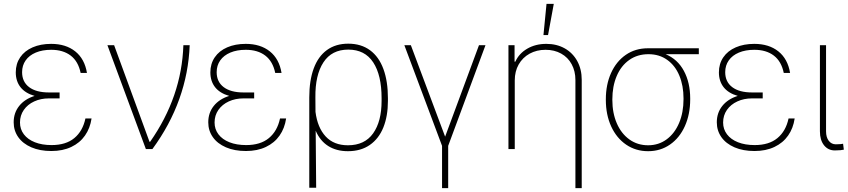

<svg xmlns="http://www.w3.org/2000/svg" viewBox="-20 -761 4327 980"><path d="M156.7 -271.5Q108.9 -285.2 84.7 -315.9Q60.5 -346.7 60.5 -391.6Q60.5 -435.5 83 -468.5Q105.5 -501.5 146.5 -519.3Q187.5 -537.1 241.2 -537.1Q315.9 -537.1 364 -498.8Q412.1 -460.4 423.8 -388.7H391.6Q379.4 -447.8 340.8 -477.3Q302.2 -506.8 241.2 -506.8Q196.3 -506.8 162.6 -492.7Q128.9 -478.5 110.8 -452.6Q92.8 -426.8 92.8 -392.6Q92.8 -343.3 128.7 -316.2Q164.6 -289.1 229.5 -289.1H284.2V-258.8H229.5Q188.5 -258.8 154.8 -243.4Q121.1 -228 101.6 -200Q82 -171.9 82 -135.7Q82 -101.6 101.8 -75.4Q121.6 -49.3 158 -34.9Q194.3 -20.5 243.2 -20.5Q316.4 -20.5 359.4 -56.2Q402.3 -91.8 416 -156.2H447.3Q439.9 -106.4 413.8 -69.1Q387.7 -31.7 344 -11Q300.3 9.8 242.2 9.8Q183.6 9.8 140.1 -9Q96.7 -27.8 73.2 -61Q49.8 -94.2 49.8 -136.7Q49.8 -185.1 77.9 -220.2Q106 -255.4 156.7 -271.5Z M528.3 -530.3H562.5L743.2 -37.1H746.1Q907.2 -267.1 916 -530.3H948.2Q942.9 -389.2 895.3 -255.9Q847.7 -122.6 757.8 0H724.6Z M1149.9 -271.5Q1102.1 -285.2 1077.9 -315.9Q1053.7 -346.7 1053.7 -391.6Q1053.7 -435.5 1076.2 -468.5Q1098.6 -501.5 1139.6 -519.3Q1180.7 -537.1 1234.4 -537.1Q1309.1 -537.1 1357.2 -498.8Q1405.3 -460.4 1417 -388.7H1384.8Q1372.6 -447.8 1334 -477.3Q1295.4 -506.8 1234.4 -506.8Q1189.5 -506.8 1155.8 -492.7Q1122.1 -478.5 1104 -452.6Q1085.9 -426.8 1085.9 -392.6Q1085.9 -343.3 1121.8 -316.2Q1157.7 -289.1 1222.7 -289.1H1277.3V-258.8H1222.7Q1181.6 -258.8 1147.9 -243.4Q1114.3 -228 1094.7 -200Q1075.2 -171.9 1075.2 -135.7Q1075.2 -101.6 1095 -75.4Q1114.7 -49.3 1151.1 -34.9Q1187.5 -20.5 1236.3 -20.5Q1309.6 -20.5 1352.5 -56.2Q1395.5 -91.8 1409.2 -156.2H1440.4Q1433.1 -106.4 1407 -69.1Q1380.9 -31.7 1337.2 -11Q1293.5 9.8 1235.4 9.8Q1176.8 9.8 1133.3 -9Q1089.8 -27.8 1066.4 -61Q1043 -94.2 1043 -136.7Q1043 -185.1 1071 -220.2Q1099.1 -255.4 1149.9 -271.5Z M1757.8 -538.1Q1823.2 -538.1 1868.7 -504.6Q1914.1 -471.2 1937 -408.7Q1960 -346.2 1960 -259.8V-246.1Q1960 -168.5 1936.8 -110.8Q1913.6 -53.2 1867.7 -21.2Q1821.8 10.7 1755.9 10.7Q1696.8 10.7 1655 -15.9Q1613.3 -42.5 1591.3 -93.8L1593.8 197.3H1558.6V-263.7Q1558.6 -350.1 1581.3 -411.6Q1604 -473.1 1648.7 -505.6Q1693.4 -538.1 1757.8 -538.1ZM1590.3 -189.9Q1600.6 -109.4 1642.3 -64.5Q1684.1 -19.5 1755.9 -19.5Q1841.3 -19.5 1884.5 -80.3Q1927.7 -141.1 1927.7 -246.1V-259.8Q1927.7 -377.4 1885 -442.6Q1842.3 -507.8 1757.8 -507.8Q1673.3 -507.8 1630.9 -442.9Q1588.4 -377.9 1589.8 -263.7Z M2077.1 -530.3 2252 -63.5 2424.8 -530.3H2458L2267.6 -16.6V199.2H2236.3V-16.6L2043.9 -530.3Z M2607.4 0H2575.2V-530.3H2606.4V-446.3H2610.4Q2628.9 -487.8 2671.1 -512.5Q2713.4 -537.1 2768.6 -537.1Q2821.3 -537.1 2862.3 -514.2Q2903.3 -491.2 2926.3 -449.5Q2949.2 -407.7 2949.2 -353.5V199.2H2917V-352.5Q2917 -397.9 2897.9 -433.1Q2878.9 -468.3 2844.2 -487.5Q2809.6 -506.8 2764.6 -506.8Q2719.2 -506.8 2683.3 -487.1Q2647.5 -467.3 2627.4 -431.9Q2607.4 -396.5 2607.4 -350.6ZM2769.5 -741.2H2806.6L2777.3 -582H2753.9Z M3287.1 -514.6H3546.9V-484.4H3377.4Q3438.5 -459 3470.7 -399.2Q3502.9 -339.4 3502.9 -257.8V-253.9Q3502.9 -177.7 3475.8 -117.4Q3448.7 -57.1 3399.9 -23.2Q3351.1 10.7 3288.1 10.7Q3225.1 10.7 3176 -22.7Q3127 -56.2 3099.6 -115.7Q3072.3 -175.3 3072.3 -251V-253.9Q3072.3 -329.1 3098.9 -388.2Q3125.5 -447.3 3174.1 -481Q3222.7 -514.6 3287.1 -514.6ZM3288.1 -19.5Q3341.8 -19.5 3382.8 -49.8Q3423.8 -80.1 3446.3 -133.5Q3468.8 -187 3468.8 -254.9V-258.8Q3468.8 -323.7 3447.5 -375Q3426.3 -426.3 3385.7 -455.3Q3345.2 -484.4 3290 -484.4Q3233.4 -484.4 3191.7 -454.8Q3149.9 -425.3 3127.7 -372.8Q3105.5 -320.3 3105.5 -253.9V-251Q3105.5 -184.6 3128.2 -131.8Q3150.9 -79.1 3192.4 -49.3Q3233.9 -19.5 3288.1 -19.5Z M3745.6 -271.5Q3697.8 -285.2 3673.6 -315.9Q3649.4 -346.7 3649.4 -391.6Q3649.4 -435.5 3671.9 -468.5Q3694.3 -501.5 3735.4 -519.3Q3776.4 -537.1 3830.1 -537.1Q3904.8 -537.1 3952.9 -498.8Q4001 -460.4 4012.7 -388.7H3980.5Q3968.3 -447.8 3929.7 -477.3Q3891.1 -506.8 3830.1 -506.8Q3785.2 -506.8 3751.5 -492.7Q3717.8 -478.5 3699.7 -452.6Q3681.6 -426.8 3681.6 -392.6Q3681.6 -343.3 3717.5 -316.2Q3753.4 -289.1 3818.4 -289.1H3873V-258.8H3818.4Q3777.3 -258.8 3743.7 -243.4Q3710 -228 3690.4 -200Q3670.9 -171.9 3670.9 -135.7Q3670.9 -101.6 3690.7 -75.4Q3710.4 -49.3 3746.8 -34.9Q3783.2 -20.5 3832 -20.5Q3905.3 -20.5 3948.2 -56.2Q3991.2 -91.8 4004.9 -156.2H4036.1Q4028.8 -106.4 4002.7 -69.1Q3976.6 -31.7 3932.9 -11Q3889.2 9.8 3831.1 9.8Q3772.5 9.8 3729 -9Q3685.5 -27.8 3662.1 -61Q3638.7 -94.2 3638.7 -136.7Q3638.7 -185.1 3666.7 -220.2Q3694.8 -255.4 3745.6 -271.5Z M4196.3 -530.3V-90.8Q4196.3 -60.1 4210.2 -42.2Q4224.1 -24.4 4246.1 -24.4Q4259.8 -24.4 4270.5 -25.4Q4281.2 -26.4 4283.2 -27.3L4287.1 2.9Q4282.2 4.4 4270 5.6Q4257.8 6.8 4241.2 6.8Q4207 6.8 4186 -19.5Q4165 -45.9 4165 -90.8V-530.3Z"/></svg>

Font: Pretendard GOV Thin
Style: Regular
Weight: 100
Designer: Base glyphs from Inter by Rasmus Andersson; Hangeul glyphs from Noto Sans CJK(Source Han Sans) by Jang Soo-young and Kan
Foundry: Kil Hyung-jin
Version: Version 1.309